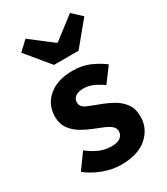

<svg xmlns="http://www.w3.org/2000/svg" viewBox="-190 -843 820 941"><g transform="rotate(-30 219.5 -373.0)"><path d="M211 12Q162 12 110.5 -7.5Q59 -27 22 -57L84 -143Q117 -117 149 -103.5Q181 -90 215 -90Q250 -90 266.5 -103Q283 -116 283 -138Q283 -155 268 -167.5Q253 -180 229.5 -189.5Q206 -199 181 -209Q150 -221 119 -239Q88 -257 67.5 -285Q47 -313 47 -354Q47 -422 97.5 -464.5Q148 -507 233 -507Q288 -507 330.5 -488Q373 -469 404 -445L343 -363Q316 -382 290 -393.5Q264 -405 237 -405Q206 -405 190.5 -393Q175 -381 175 -361Q175 -335 205.5 -322Q236 -309 275 -295Q307 -283 338 -265.5Q369 -248 390 -219.5Q411 -191 411 -146Q411 -80 360 -34Q309 12 211 12ZM170 -577 61 -709 113 -758 237 -663H241L365 -758L418 -709L309 -577Z"/></g></svg>

Font: Assistant
Style: Bold
Weight: 700
Designer: Hebrew By Ben Nathan, Latin by Paul Hunt
Version: Version 3.000